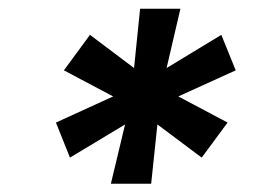

<svg xmlns="http://www.w3.org/2000/svg" viewBox="-20 -748 599 449"><path d="M239.3 -318.4 272.5 -457 143.6 -379.4 110.8 -461.4 244.6 -522.5 129.4 -583.5 190.4 -666.5 293.5 -588.9 307.6 -727.5H401.9L369.6 -588.9L497.6 -666.5L531.2 -583.5L397 -522.5L512.2 -461.4L451.7 -379.4L348.1 -457L333.5 -318.4Z"/></svg>

Font: Inter
Style: Bold Italic
Weight: 700
Italic angle: -9.39999°
Designer: Rasmus Andersson
Foundry: rsms
Version: Version 4.001;git-9221beed3